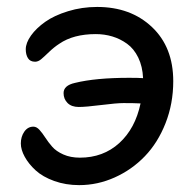

<svg xmlns="http://www.w3.org/2000/svg" viewBox="-20 -522 562 553"><path d="M208 11.2Q169.4 11.2 136.2 -0.7Q103 -12.7 82.8 -31.2Q62.5 -49.8 51.3 -70.3Q40 -90.8 40 -108.9Q40 -128.4 50 -142.8Q60.1 -157.2 76.2 -157.2Q85.4 -157.2 93.8 -147.9Q102.1 -138.7 110.6 -125.5Q119.1 -112.3 130.4 -99.4Q141.6 -86.4 162.4 -77.1Q183.1 -67.9 210 -67.9Q277.3 -67.9 323.5 -109.9Q369.6 -151.9 384.8 -224.1Q367.7 -225.1 335.9 -225.1Q315.9 -225.1 271.5 -219.5Q227.1 -213.9 207 -213.9Q186 -213.9 174.6 -225.3Q163.1 -236.8 163.1 -253.9Q163.1 -275.9 195.8 -283.2Q255.4 -297.9 352.1 -297.9Q378.9 -297.9 392.1 -296.9Q390.6 -330.6 378.2 -356.2Q365.7 -381.8 345.9 -396Q326.2 -410.2 303.5 -417Q280.8 -423.8 255.9 -423.8Q191.4 -423.8 150.9 -396Q135.7 -386.2 121.3 -372.3Q106.9 -358.4 98.4 -351.3Q89.8 -344.2 81.1 -344.2Q66.9 -344.2 60.5 -354.5Q54.2 -364.7 54.2 -379.9Q54.2 -398.4 69.3 -419.7Q84.5 -440.9 110.4 -459.2Q136.2 -477.5 176 -489.7Q215.8 -502 259.8 -502Q356.4 -502 417.7 -444.1Q479 -386.2 479 -288.1Q479 -223.6 456.8 -167.2Q434.6 -110.8 397.2 -72Q359.9 -33.2 310.5 -11Q261.2 11.2 208 11.2Z"/></svg>

Font: Shantell Sans Normal
Style: Regular
Weight: 400
Designer: Stephen Nixon, Anya Danilova, Shantell Martin
Foundry: Arrow Type
Version: Version 1.006;[559af2be0]